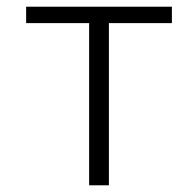

<svg xmlns="http://www.w3.org/2000/svg" viewBox="-20 -553 533 573"><path d="M246 0V-484H58V-533H493V-484H305V0Z"/></svg>

Font: NotoSansHansLight
Style: Regular
Weight: 300
Designer: Ryoko NISHIZUKA  (kana & ideographs); Paul D. Hunt (Latin, Greek & Cyrillic); Wenlong ZHANG  (bopomofo); Sandoll Communi
Foundry: Adobe Systems Incorporated
Version: Version 1.00;December 8, 2021;FontCreator 13.0.0.2675 64-bit